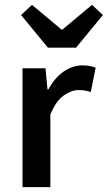

<svg xmlns="http://www.w3.org/2000/svg" viewBox="-20 -773 445 793"><path d="M73 0V-491H168L176 -404H180Q206 -452 243 -477.5Q280 -503 319 -503Q354 -503 375 -493L355 -393Q342 -397 331 -399Q320 -401 304 -401Q275 -401 243 -378.5Q211 -356 188 -300V0ZM178 -576 67 -711 112 -753 234 -651H238L360 -753L405 -711L294 -576Z"/></svg>

Font: Source Sans Pro SemiBold
Style: Regular
Weight: 600
Designer: Paul D. Hunt
Foundry: Adobe Systems Incorporated
Version: Version 2.045;hotconv 1.0.109;makeotfexe 2.5.65596